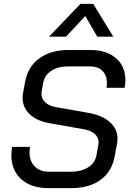

<svg xmlns="http://www.w3.org/2000/svg" viewBox="-20 -967 677 995"><path d="M39 -162Q39 -186 43 -206H136Q133 -191 133 -177Q133 -131 160.5 -104Q188 -77 235 -77H345Q401 -77 437 -100Q473 -123 480 -163L490 -218Q491 -222 491 -230Q491 -255 471 -273Q451 -291 415 -297L240 -328Q172 -339 134.5 -374.5Q97 -410 97 -461Q97 -474 100 -487L110 -542Q124 -621 183.5 -664.5Q243 -708 335 -708H448Q532 -708 581 -665.5Q630 -623 630 -551Q630 -540 626 -512H532Q534 -521 534 -538Q534 -577 510.5 -600Q487 -623 446 -623H333Q281 -623 246.5 -600.5Q212 -578 204 -539L196 -493Q195 -489 195 -481Q195 -455 214.5 -436.5Q234 -418 269 -412L444 -381Q512 -368 550.5 -333Q589 -298 589 -249Q589 -241 587 -225L575 -160Q561 -79 502 -35.5Q443 8 347 8H232Q142 8 90.5 -38Q39 -84 39 -162ZM397 -947H463L567 -777H484L422 -884L322 -777H234Z"/></svg>

Font: Bai Jamjuree Medium
Style: Italic
Weight: 500
Italic angle: -10°
Version: Version 1.000; ttfautohint (v1.6)